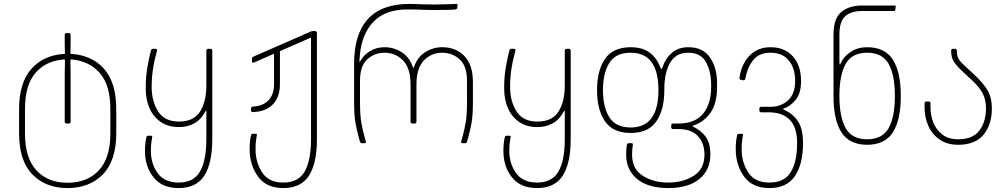

<svg xmlns="http://www.w3.org/2000/svg" viewBox="-20 -728 5114 976"><path d="M77 -51V-173Q77 -308 139.5 -378Q202 -448 307 -454Q310 -454 310 -457Q310 -465 309.5 -478Q309 -491 309 -514V-550Q309 -560 319 -560H329Q339 -560 339 -550V-514Q339 -491 338.5 -478Q338 -465 338 -457Q338 -454 341 -454Q447 -448 509 -378Q571 -308 571 -173V-51Q571 89 503 158.5Q435 228 323 228Q212 228 144.5 158.5Q77 89 77 -51ZM323 201Q423 201 482 138.5Q541 76 541 -50V-174Q541 -295 487 -357Q433 -419 341 -426Q338 -426 338 -423V-394Q339 -376 339 -322V-110Q339 -100 329 -100H319Q309 -100 309 -110V-322Q309 -376 310 -394V-423Q310 -426 307 -426Q215 -420 161 -358Q107 -296 107 -174V-50Q107 76 165.5 138.5Q224 201 323 201Z M717 40Q717 -2 724 -30Q726 -38 731 -38H749Q754 -38 754 -34Q754 -31 750.5 -11.5Q747 8 747 40Q747 104 781.5 152Q816 200 888 200Q965 200 997 143.5Q1029 87 1029 -20V-161Q1029 -171 1023 -160Q1002 -120 967.5 -101Q933 -82 890 -82Q833 -82 795 -109.5Q757 -137 739 -180.5Q721 -224 721 -274V-291Q721 -336 729 -384.5Q737 -433 747 -470Q749 -476 751 -478Q753 -480 758 -480H769Q781 -480 778 -470Q751 -374 751 -291V-284Q751 -214 783.5 -162Q816 -110 890 -110Q965 -110 997 -161Q1029 -212 1029 -294V-470Q1029 -480 1039 -480H1049Q1059 -480 1059 -470V-20Q1059 102 1018.5 165Q978 228 888 228Q804 228 760.5 173.5Q717 119 717 40Z M1249 30Q1249 -12 1256 -40Q1258 -48 1263 -48H1281Q1286 -48 1286 -44Q1286 -41 1282.5 -21.5Q1279 -2 1279 30Q1279 97 1312.5 148.5Q1346 200 1420 200Q1497 200 1529 143.5Q1561 87 1561 -20V-532Q1561 -538 1556 -535L1405 -469Q1403 -468 1403 -465V-300Q1403 -235 1367.5 -198Q1332 -161 1266 -158Q1256 -158 1256 -168V-176Q1256 -186 1266 -186Q1317 -189 1345 -218.5Q1373 -248 1373 -300V-450Q1373 -456 1368 -453L1273 -411Q1267 -409 1266 -409Q1261 -409 1261 -417V-429Q1261 -434 1262.5 -436Q1264 -438 1268 -440L1547 -562Q1549 -563 1556.5 -566.5Q1564 -570 1570 -570H1581Q1591 -570 1591 -560V-20Q1591 102 1550.5 165Q1510 228 1420 228Q1334 228 1291.5 169.5Q1249 111 1249 30Z M2084 -386Q2101 -437 2141 -462.5Q2181 -488 2228 -488Q2297 -488 2340.5 -443.5Q2384 -399 2384 -310V-209Q2384 -143 2377 -103Q2370 -63 2355 -10Q2353 -4 2351 -2Q2349 0 2345 0H2332Q2322 0 2325 -10Q2340 -63 2347 -103Q2354 -143 2354 -209V-316Q2354 -393 2316.5 -426.5Q2279 -460 2228 -460Q2173 -460 2135 -421Q2097 -382 2097 -298V-110Q2097 -100 2087 -100H2077Q2067 -100 2067 -110V-298Q2067 -382 2028.5 -421Q1990 -460 1935 -460Q1884 -460 1847 -426.5Q1810 -393 1810 -316V-209Q1810 -143 1817 -103Q1824 -63 1839 -10L1840 -6Q1840 0 1832 0H1819Q1815 0 1813 -2Q1811 -4 1809 -10Q1794 -63 1787 -103Q1780 -143 1780 -209V-404Q1780 -554 1850 -631Q1920 -708 2060 -708Q2091 -708 2133 -706L2188 -705Q2220 -705 2256 -706.5Q2292 -708 2298 -708Q2303 -708 2305 -706.5Q2307 -705 2306 -700L2304 -687Q2303 -682 2295 -680Q2272 -677 2185 -677L2139 -678Q2097 -680 2051 -680Q1938 -680 1878 -617Q1818 -554 1809 -444Q1806 -413 1808 -413Q1810 -413 1813 -420Q1831 -451 1863 -469.5Q1895 -488 1935 -488Q1982 -488 2022 -462.5Q2062 -437 2079 -386Q2082 -381 2084 -386Z M2539 40Q2539 -2 2546 -30Q2548 -38 2553 -38H2571Q2576 -38 2576 -34Q2576 -31 2572.5 -11.5Q2569 8 2569 40Q2569 104 2603.5 152Q2638 200 2710 200Q2787 200 2819 143.5Q2851 87 2851 -20V-161Q2851 -171 2845 -160Q2824 -120 2789.5 -101Q2755 -82 2712 -82Q2655 -82 2617 -109.5Q2579 -137 2561 -180.5Q2543 -224 2543 -274V-291Q2543 -336 2551 -384.5Q2559 -433 2569 -470Q2571 -476 2573 -478Q2575 -480 2580 -480H2591Q2603 -480 2600 -470Q2573 -374 2573 -291V-284Q2573 -214 2605.5 -162Q2638 -110 2712 -110Q2787 -110 2819 -161Q2851 -212 2851 -294V-470Q2851 -480 2861 -480H2871Q2881 -480 2881 -470V-20Q2881 102 2840.5 165Q2800 228 2710 228Q2626 228 2582.5 173.5Q2539 119 2539 40Z M3163 58Q3163 24 3167 8Q3169 0 3175 0H3190Q3199 0 3197 8Q3193 32 3193 58Q3193 131 3247.5 165.5Q3302 200 3377 200Q3452 200 3506.5 165.5Q3561 131 3561 58Q3561 0 3528 -36Q3495 -72 3428 -72H3402Q3392 -72 3392 -82V-90Q3392 -100 3402 -100H3428Q3513 -100 3554 -150Q3595 -200 3595 -286V-296Q3595 -365 3568.5 -412.5Q3542 -460 3479 -460Q3415 -460 3386 -408.5Q3357 -357 3357 -276V-270Q3357 -169 3316 -110.5Q3275 -52 3186 -52Q3097 -52 3056 -110.5Q3015 -169 3015 -270Q3015 -371 3056 -429.5Q3097 -488 3186 -488Q3245 -488 3282 -461Q3319 -434 3338 -382Q3340 -377 3342.5 -377Q3345 -377 3346 -382Q3363 -432 3396 -460Q3429 -488 3479 -488Q3553 -488 3589 -436Q3625 -384 3625 -306V-286Q3625 -202 3591.5 -154.5Q3558 -107 3504 -90Q3496 -87 3504 -84Q3545 -64 3568 -32Q3591 0 3591 58Q3591 136 3535 182Q3479 228 3377 228Q3275 228 3219 182Q3163 136 3163 58ZM3186 -80Q3327 -80 3327 -270Q3327 -460 3186 -460Q3110 -460 3077.5 -408Q3045 -356 3045 -270Q3045 -184 3077.5 -132Q3110 -80 3186 -80Z M3720 30Q3720 -12 3727 -40Q3729 -48 3734 -48H3752Q3757 -48 3757 -44Q3757 -41 3753.5 -21.5Q3750 -2 3750 30Q3750 97 3783.5 148.5Q3817 200 3891 200Q3968 200 4000 146.5Q4032 93 4032 0Q4032 -82 3994 -119.5Q3956 -157 3889 -157H3850Q3840 -157 3840 -167V-175Q3840 -185 3850 -185H3896Q3950 -185 3986 -218Q4022 -251 4022 -316Q4022 -381 3990 -420.5Q3958 -460 3897 -460Q3837 -460 3807.5 -421Q3778 -382 3769 -329Q3767 -318 3758 -320L3748 -322Q3738 -323 3739 -333Q3749 -403 3790.5 -445.5Q3832 -488 3897 -488Q3968 -488 4010 -442Q4052 -396 4052 -316Q4052 -254 4025.5 -221.5Q3999 -189 3966 -177Q3960 -174 3960 -173Q3960 -173 3967 -169Q4009 -151 4035.5 -113Q4062 -75 4062 0Q4062 107 4020.5 167.5Q3979 228 3891 228Q3805 228 3762.5 169.5Q3720 111 3720 30Z M4362 -700H4525Q4530 -700 4532 -698.5Q4534 -697 4533 -693L4531 -678Q4530 -674 4528.5 -673Q4527 -672 4523 -672H4362Q4305 -672 4276 -645Q4247 -618 4247 -552V-418Q4247 -400 4249 -400Q4251 -400 4254 -407Q4269 -441 4304.5 -464.5Q4340 -488 4388 -488Q4478 -488 4518.5 -425Q4559 -362 4559 -240Q4559 -118 4518.5 -55Q4478 8 4388 8Q4298 8 4257.5 -55Q4217 -118 4217 -240V-552Q4217 -635 4257 -667.5Q4297 -700 4362 -700ZM4388 -20Q4465 -20 4497 -76.5Q4529 -133 4529 -240Q4529 -347 4497 -403.5Q4465 -460 4388 -460Q4311 -460 4279 -403.5Q4247 -347 4247 -240Q4247 -133 4279 -76.5Q4311 -20 4388 -20Z M4680 -180V-202Q4680 -212 4690 -212H4700Q4710 -212 4710 -202V-180Q4710 -144 4723.5 -107.5Q4737 -71 4768.5 -45.5Q4800 -20 4851 -20Q4925 -20 4958.5 -64.5Q4992 -109 4992 -177Q4992 -220 4976 -252Q4960 -284 4921 -320L4881 -357Q4843 -392 4829 -414Q4815 -436 4815 -470Q4815 -480 4825 -480H4834Q4844 -480 4844 -470Q4844 -445 4852 -430Q4860 -415 4888 -390L4931 -350Q4981 -303 5001.5 -266.5Q5022 -230 5022 -177Q5022 -94 4979.5 -43Q4937 8 4851 8Q4793 8 4754.5 -20Q4716 -48 4698 -90.5Q4680 -133 4680 -180Z"/></svg>

Font: Barlow GEO Thin
Style: Regular
Weight: 100
Designer: Jeremy Tribby
Foundry: Tribby Type
Version: Version 1.408